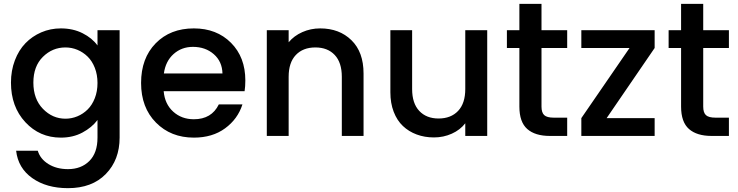

<svg xmlns="http://www.w3.org/2000/svg" viewBox="-20 -708 3846 1000"><path d="M37.1 -277.8Q37.1 -340.3 57.4 -393.6Q77.6 -446.8 112.5 -482.9Q147.5 -519 195.1 -539.6Q242.7 -560.1 296.9 -560.1Q360.4 -560.1 410.2 -534.9Q460 -509.8 487.8 -471.2V-550.8H603V8.8Q603 124.5 531.2 198.2Q459.5 272 334 272Q222.2 272 148.2 219.7Q74.2 167.5 64 77.1H176.8Q189.5 120.1 232.2 146.5Q274.9 172.9 334 172.9Q402.8 172.9 445.3 130.6Q487.8 88.4 487.8 8.8V-83Q458.5 -43.9 409.2 -17.6Q359.9 8.8 296.9 8.8Q186.5 8.8 111.8 -71.8Q37.1 -152.3 37.1 -277.8ZM487.8 -275.9Q487.8 -318.8 473.9 -354.5Q460 -390.1 436.5 -413.1Q413.1 -436 383.3 -448.5Q353.5 -460.9 320.8 -460.9Q252.9 -460.9 203.4 -411.9Q153.8 -362.8 153.8 -277.8Q153.8 -192.4 203.6 -141.1Q253.4 -89.8 320.8 -89.8Q353.5 -89.8 383.3 -102.3Q413.1 -114.7 436.5 -137.9Q460 -161.1 473.9 -196.8Q487.8 -232.4 487.8 -275.9Z M984.9 -463.9Q925.8 -463.9 884 -426.5Q842.3 -389.2 833.5 -325.2H1138.7Q1137.2 -387.7 1093.5 -425.8Q1049.8 -463.9 984.9 -463.9ZM1242.7 -164.1Q1218.3 -87.9 1152.3 -39.6Q1086.4 8.8 989.7 8.8Q869.6 8.8 792.2 -69.6Q714.8 -147.9 714.8 -275.9Q714.8 -404.8 790.8 -482.4Q866.7 -560.1 989.7 -560.1Q1108.4 -560.1 1183.1 -485.1Q1257.8 -410.2 1257.8 -289.1Q1257.8 -258.3 1253.9 -232.9H832.5Q838.4 -166 882.1 -126.5Q925.8 -86.9 989.7 -86.9Q1082 -86.9 1119.6 -164.1Z M1760.3 0V-308.1Q1760.3 -382.3 1723.4 -421.6Q1686.5 -460.9 1622.6 -460.9Q1558.1 -460.9 1520.8 -421.6Q1483.4 -382.3 1483.4 -308.1V0H1369.6V-550.8H1483.4V-487.8Q1511.2 -521.5 1554.7 -540.8Q1598.1 -560.1 1647.5 -560.1Q1747.6 -560.1 1810.5 -498.5Q1873.5 -437 1873.5 -325.2V0Z M2517.6 -550.8V0H2403.3V-65.9Q2376.5 -31.2 2333 -11.7Q2289.6 7.8 2240.2 7.8Q2191.4 7.8 2150.1 -7.6Q2108.9 -22.9 2078.4 -51.8Q2047.9 -80.6 2030.5 -125.7Q2013.2 -170.9 2013.2 -227.1V-550.8H2126.5V-244.1Q2126.5 -169.9 2163.6 -130.4Q2200.7 -90.8 2264.2 -90.8Q2328.6 -90.8 2366 -130.4Q2403.3 -169.9 2403.3 -244.1V-550.8Z M2685.1 -152.8V-458H2620.1V-550.8H2685.1V-688H2800.3V-550.8H2934.1V-458H2800.3V-152.8Q2800.3 -121.6 2814.5 -108.4Q2828.6 -95.2 2864.3 -95.2H2934.1V0H2844.2Q2767.1 0 2726.1 -36.1Q2685.1 -72.3 2685.1 -152.8Z M3389.6 -550.8V-458L3139.6 -92.8H3389.6V0H3007.8V-92.8L3258.8 -458H3007.8V-550.8Z M3527.3 -152.8V-458H3462.4V-550.8H3527.3V-688H3642.6V-550.8H3776.4V-458H3642.6V-152.8Q3642.6 -121.6 3656.7 -108.4Q3670.9 -95.2 3706.5 -95.2H3776.4V0H3686.5Q3609.4 0 3568.4 -36.1Q3527.3 -72.3 3527.3 -152.8Z"/></svg>

Font: SVN-Poppins Medium
Style: Regular
Weight: 500
Designer: Ninad Kale (Devanagari), Jonny Pinhorn (Latin)
Foundry: Indian Type Foundry
Version: Version 3.002 2017